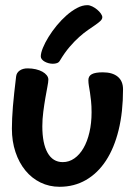

<svg xmlns="http://www.w3.org/2000/svg" viewBox="-20 -655 532 733"><path d="M141.6 -172.9Q141.6 -107.4 161.6 -71.8Q181.6 -36.1 219.7 -36.1Q243.7 -36.1 263.9 -50.3Q284.2 -64.5 298.8 -89.8Q313.5 -115.2 321.5 -150.1Q329.6 -185.1 329.6 -226.1Q329.6 -251 327.6 -269.3Q325.7 -287.6 323.5 -302Q321.3 -316.4 319.3 -327.6Q317.4 -338.9 317.4 -349.1Q317.4 -364.7 330.6 -371.8Q343.8 -378.9 372.6 -378.9Q409.2 -378.9 429.4 -362.3Q449.7 -345.7 449.7 -314Q449.7 -227.5 432.9 -158.7Q416 -89.8 384.5 -41.7Q353 6.3 308.1 32.2Q263.2 58.1 207.5 58.1Q168 58.1 134.5 41.7Q101.1 25.4 76.9 -4.2Q52.7 -33.7 39.1 -74.5Q25.4 -115.2 25.4 -164.1Q25.4 -182.6 26.4 -203.6Q27.3 -224.6 29.3 -248.8Q31.2 -272.9 34.4 -301.3Q37.6 -329.6 41.5 -362.8Q43 -377 54.9 -385.5Q66.9 -394 85.4 -394Q102.1 -394 116.7 -390.6Q131.3 -387.2 141.8 -381.3Q152.3 -375.5 158.4 -367.7Q164.6 -359.9 164.6 -351.1Q164.6 -342.3 160.9 -323.5Q157.2 -304.7 153.1 -280.5Q148.9 -256.3 145.3 -228.3Q141.6 -200.2 141.6 -172.9ZM370.6 -589.4Q370.6 -582 363.5 -575.2Q356.4 -568.4 344.5 -560.1Q332.5 -551.8 316.4 -540.8Q300.3 -529.8 282.5 -513.9Q264.6 -498 245.6 -475.8Q226.6 -453.6 208.5 -423.3Q204.6 -416.5 197.5 -414.1Q190.4 -411.6 181.6 -411.6Q173.3 -411.6 165.3 -413.8Q157.2 -416 150.6 -419.7Q144 -423.3 139.9 -428.5Q135.7 -433.6 135.7 -439.5Q135.7 -452.6 143.8 -472.4Q151.9 -492.2 165.3 -513.9Q178.7 -535.6 196.5 -557.4Q214.4 -579.1 234.1 -596.4Q253.9 -613.8 274.2 -624.5Q294.4 -635.3 313.5 -635.3Q322.3 -635.3 332.3 -630.4Q342.3 -625.5 350.8 -618.4Q359.4 -611.3 365 -603.3Q370.6 -595.2 370.6 -589.4Z"/></svg>

Font: Gochi Hand Cyrillic
Style: Regular
Weight: 400
Designer: Juan Pablo del Peral; Denis Ignatov
Foundry: Juan Pablo del Peral; Denis Ignatov
Version: Version 1.00 June 29, 2018, initial release